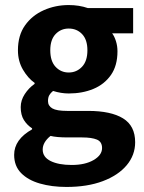

<svg xmlns="http://www.w3.org/2000/svg" viewBox="-20 -527 570 760"><path d="M243 213Q185 213 138 199.5Q91 186 63.5 158Q36 130 36 86Q36 25 107 -15V-19Q87 -32 74.5 -52Q62 -72 62 -103Q62 -130 78 -154.5Q94 -179 117 -195V-199Q91 -217 71 -251Q51 -285 51 -328Q51 -387 79 -426.5Q107 -466 153 -486.5Q199 -507 252 -507Q293 -507 328 -495H507V-395H424Q433 -383 439 -364Q445 -345 445 -324Q445 -267 419 -230Q393 -193 349.5 -175Q306 -157 252 -157Q222 -157 190 -167Q180 -159 175 -150Q170 -141 170 -127Q170 -108 187 -98Q204 -88 246 -88H329Q419 -88 467 -58.5Q515 -29 515 36Q515 87 481.5 127Q448 167 387 190Q326 213 243 213ZM252 -240Q283 -240 304.5 -262.5Q326 -285 326 -328Q326 -370 305 -392Q284 -414 252 -414Q221 -414 200 -392Q179 -370 179 -328Q179 -285 200 -262.5Q221 -240 252 -240ZM264 126Q317 126 350.5 106.5Q384 87 384 59Q384 34 363.5 25.5Q343 17 305 17H248Q204 17 180 11Q149 36 149 65Q149 95 180.5 110.5Q212 126 264 126Z"/></svg>

Font: Assistant
Style: Bold
Weight: 700
Designer: Hebrew By Ben Nathan, Latin by Paul Hunt
Version: Version 3.000